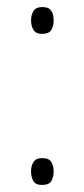

<svg xmlns="http://www.w3.org/2000/svg" viewBox="-20 -516 239 544"><path d="M68 -458Q68 -474 75 -485Q82 -496 100 -496Q118 -496 125 -486Q132 -476 132 -458Q132 -441 125 -430.5Q118 -420 99 -420Q82 -420 75 -431Q68 -442 68 -458ZM68 -31Q68 -46 75 -57Q82 -68 99 -68Q119 -68 125.5 -57Q132 -46 132 -31Q132 -14 125.5 -3Q119 8 99 8Q81 8 74.5 -3Q68 -14 68 -31Z"/></svg>

Font: Noto Sans Armenian SemiCondensed ExtraLight
Style: Regular
Weight: 200
Width: 4
Designer: Monotype Design Team
Foundry: Monotype Imaging Inc.
Version: Version 2.008; ttfautohint (v1.8.4.7-5d5b)